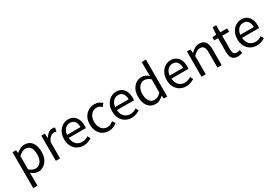

<svg xmlns="http://www.w3.org/2000/svg" viewBox="70 -2075 5141 3583"><g transform="rotate(-30 2641.0 -283.5)"><path d="M92.1 229V-543.4H167L175.7 -480.5H178.1Q215.2 -511.1 259.5 -533.9Q303.9 -556.8 350.9 -556.8Q421.4 -556.8 469.5 -522.3Q517.7 -487.8 542.3 -426.1Q566.8 -364.3 566.8 -280Q566.8 -187.5 533.5 -121.5Q500.3 -55.6 446.7 -21.1Q393.1 13.4 330.9 13.4Q294.3 13.4 256.2 -3.3Q218.1 -20 181.2 -49.9L183.5 45.2V229ZM316.3 -63.7Q361 -63.7 396.3 -89.4Q431.6 -115.2 451.9 -163.6Q472.3 -212 472.3 -278.8Q472.3 -339.2 457.7 -384.5Q443.1 -429.8 411.8 -454.9Q380.5 -480.1 328.4 -480.1Q294.3 -480.1 258.6 -461.3Q223 -442.4 183.5 -405.9V-119.9Q220.4 -88.7 255 -76.2Q289.6 -63.7 316.3 -63.7Z M712.1 0V-543.4H787L795.7 -444.4H798.1Q826.4 -495.9 866.6 -526.3Q906.7 -556.8 952.2 -556.8Q970.9 -556.8 984.2 -554.2Q997.6 -551.6 1010.2 -545.4L993.4 -465.6Q979.2 -470.2 968.3 -472.4Q957.3 -474.6 940.2 -474.6Q906.7 -474.6 868.9 -446.4Q831 -418.2 803.5 -348.8V0Z M1305.7 13.4Q1233.5 13.4 1174.4 -20.6Q1115.3 -54.6 1080.4 -118.2Q1045.6 -181.9 1045.6 -271Q1045.6 -337.5 1065.6 -390.1Q1085.7 -442.7 1120.5 -480.1Q1155.4 -517.6 1199 -537.2Q1242.6 -556.8 1289.4 -556.8Q1358.6 -556.8 1406.8 -525.7Q1455 -494.5 1480.4 -437.1Q1505.9 -379.7 1505.9 -301.7Q1505.9 -287.4 1504.9 -274.1Q1504 -260.7 1501.6 -249.7H1135.9Q1139 -192.4 1162.3 -149.8Q1185.7 -107.2 1225.1 -83.5Q1264.4 -59.8 1316.3 -59.8Q1355.8 -59.8 1388.5 -71.2Q1421.1 -82.7 1451.5 -103.1L1484.3 -42.5Q1448.8 -19.4 1405 -3Q1361.2 13.4 1305.7 13.4ZM1134.7 -315.5H1425.7Q1425.7 -397.1 1390.2 -440.3Q1354.8 -483.6 1290.5 -483.6Q1252.5 -483.6 1219.1 -463.9Q1185.7 -444.3 1163.2 -406.9Q1140.7 -369.6 1134.7 -315.5Z M1853.9 13.4Q1781.9 13.4 1724.3 -20.3Q1666.7 -54 1633.1 -117.6Q1599.6 -181.2 1599.6 -271Q1599.6 -361.9 1635.9 -425.7Q1672.2 -489.4 1731.9 -523.1Q1791.5 -556.8 1860.8 -556.8Q1914 -556.8 1952.6 -537.8Q1991.1 -518.9 2019.5 -492.7L1973 -432.8Q1949.8 -454.3 1923.4 -467.4Q1897.1 -480.5 1865.1 -480.5Q1815.7 -480.5 1776.9 -454.2Q1738.2 -427.8 1716 -380.8Q1693.8 -333.8 1693.8 -271Q1693.8 -208.7 1715.2 -161.8Q1736.7 -114.9 1774.6 -88.9Q1812.5 -62.9 1862.3 -62.9Q1899.7 -62.9 1932 -78.7Q1964.3 -94.4 1990 -116.9L2029.7 -55.4Q1993.2 -23.3 1947.9 -5Q1902.6 13.4 1853.9 13.4Z M2342.7 13.4Q2270.5 13.4 2211.4 -20.6Q2152.3 -54.6 2117.4 -118.2Q2082.6 -181.9 2082.6 -271Q2082.6 -337.5 2102.6 -390.1Q2122.7 -442.7 2157.5 -480.1Q2192.4 -517.6 2236 -537.2Q2279.6 -556.8 2326.4 -556.8Q2395.6 -556.8 2443.8 -525.7Q2492 -494.5 2517.4 -437.1Q2542.9 -379.7 2542.9 -301.7Q2542.9 -287.4 2541.9 -274.1Q2541 -260.7 2538.6 -249.7H2172.9Q2176 -192.4 2199.3 -149.8Q2222.7 -107.2 2262.1 -83.5Q2301.4 -59.8 2353.3 -59.8Q2392.8 -59.8 2425.5 -71.2Q2458.1 -82.7 2488.5 -103.1L2521.3 -42.5Q2485.8 -19.4 2442 -3Q2398.2 13.4 2342.7 13.4ZM2171.7 -315.5H2462.7Q2462.7 -397.1 2427.2 -440.3Q2391.8 -483.6 2327.5 -483.6Q2289.5 -483.6 2256.1 -463.9Q2222.7 -444.3 2200.2 -406.9Q2177.7 -369.6 2171.7 -315.5Z M2861.6 13.4Q2793.7 13.4 2743.3 -19.9Q2692.9 -53.1 2665.3 -116.8Q2637.8 -180.4 2637.8 -271Q2637.8 -359.1 2670.8 -423.2Q2703.9 -487.2 2757.6 -522Q2811.3 -556.8 2873.4 -556.8Q2921 -556.8 2955.6 -540.2Q2990.3 -523.6 3025.6 -493.5L3021.4 -587V-796H3112.8V0H3038L3029.9 -64.1H3027.1Q2995.2 -32.3 2953.2 -9.5Q2911.1 13.4 2861.6 13.4ZM2881.8 -63.7Q2920 -63.7 2953.9 -82.2Q2987.8 -100.8 3021.4 -137.9V-422.9Q2987.4 -454.1 2955 -467.1Q2922.5 -480.1 2888.5 -480.1Q2845.6 -480.1 2810.1 -453.7Q2774.6 -427.3 2753.4 -380.6Q2732.3 -333.9 2732.3 -271.8Q2732.3 -206.8 2749.9 -160.1Q2767.5 -113.4 2801.1 -88.5Q2834.7 -63.7 2881.8 -63.7Z M3516.7 13.4Q3444.5 13.4 3385.4 -20.6Q3326.3 -54.6 3291.4 -118.2Q3256.6 -181.9 3256.6 -271Q3256.6 -337.5 3276.6 -390.1Q3296.7 -442.7 3331.5 -480.1Q3366.4 -517.6 3410 -537.2Q3453.6 -556.8 3500.4 -556.8Q3569.6 -556.8 3617.8 -525.7Q3666 -494.5 3691.4 -437.1Q3716.9 -379.7 3716.9 -301.7Q3716.9 -287.4 3715.9 -274.1Q3715 -260.7 3712.6 -249.7H3346.9Q3350 -192.4 3373.3 -149.8Q3396.7 -107.2 3436.1 -83.5Q3475.4 -59.8 3527.3 -59.8Q3566.8 -59.8 3599.5 -71.2Q3632.1 -82.7 3662.5 -103.1L3695.3 -42.5Q3659.8 -19.4 3616 -3Q3572.2 13.4 3516.7 13.4ZM3345.7 -315.5H3636.7Q3636.7 -397.1 3601.2 -440.3Q3565.8 -483.6 3501.5 -483.6Q3463.5 -483.6 3430.1 -463.9Q3396.7 -444.3 3374.2 -406.9Q3351.7 -369.6 3345.7 -315.5Z M3851.1 0V-543.4H3926L3934.7 -464.5H3937.1Q3975.8 -503.1 4019.3 -529.9Q4062.9 -556.8 4119.1 -556.8Q4204.8 -556.8 4245 -502.4Q4285.1 -448 4285.1 -344.1V0H4193.7V-332.4Q4193.7 -408.5 4169.5 -442.9Q4145.3 -477.4 4090.5 -477.4Q4048.9 -477.4 4016 -456.4Q3983.2 -435.5 3942.5 -394V0Z M4631.5 13.4Q4573.9 13.4 4540 -9.3Q4506.2 -32 4491.8 -72.8Q4477.4 -113.5 4477.4 -167.7V-469H4396.1V-537.6L4481.7 -543.4L4492 -696.2H4568.2V-543.4H4715.6V-469H4568.2V-165.4Q4568.2 -116 4586.6 -88.5Q4604.9 -61 4652.4 -61Q4667 -61 4684.1 -65.4Q4701.1 -69.8 4713.5 -75.6L4731.8 -7Q4709.2 0.6 4683.2 7Q4657.2 13.4 4631.5 13.4Z M5039.7 13.4Q4967.5 13.4 4908.4 -20.6Q4849.3 -54.6 4814.4 -118.2Q4779.6 -181.9 4779.6 -271Q4779.6 -337.5 4799.6 -390.1Q4819.7 -442.7 4854.5 -480.1Q4889.4 -517.6 4933 -537.2Q4976.6 -556.8 5023.4 -556.8Q5092.6 -556.8 5140.8 -525.7Q5189 -494.5 5214.4 -437.1Q5239.9 -379.7 5239.9 -301.7Q5239.9 -287.4 5238.9 -274.1Q5238 -260.7 5235.6 -249.7H4869.9Q4873 -192.4 4896.3 -149.8Q4919.7 -107.2 4959.1 -83.5Q4998.4 -59.8 5050.3 -59.8Q5089.8 -59.8 5122.5 -71.2Q5155.1 -82.7 5185.5 -103.1L5218.3 -42.5Q5182.8 -19.4 5139 -3Q5095.2 13.4 5039.7 13.4ZM4868.7 -315.5H5159.7Q5159.7 -397.1 5124.2 -440.3Q5088.8 -483.6 5024.5 -483.6Q4986.5 -483.6 4953.1 -463.9Q4919.7 -444.3 4897.2 -406.9Q4874.7 -369.6 4868.7 -315.5Z"/></g></svg>

Font: Shanggu Sans SC VF
Style: Regular
Weight: 250
Designer: GuiWonder
Version: Version 1.021